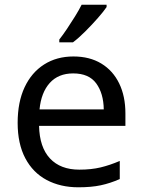

<svg xmlns="http://www.w3.org/2000/svg" viewBox="-20 -786 604 816"><path d="M292 -546Q361 -546 410.5 -516Q460 -486 486.5 -431.5Q513 -377 513 -304V-251H146Q148 -160 192.5 -112.5Q237 -65 317 -65Q368 -65 407.5 -74.5Q447 -84 489 -102V-25Q448 -7 408 1.5Q368 10 313 10Q237 10 178.5 -21Q120 -52 87.5 -113.5Q55 -175 55 -264Q55 -352 84.5 -415Q114 -478 167.5 -512Q221 -546 292 -546ZM291 -474Q228 -474 191.5 -433.5Q155 -393 148 -321H421Q420 -389 389 -431.5Q358 -474 291 -474ZM433 -756Q421 -738 396 -709.5Q371 -681 342.5 -652.5Q314 -624 290 -606H232V-618Q247 -637 264.5 -663Q282 -689 299 -716.5Q316 -744 327 -766H433Z"/></svg>

Font: Noto Sans Manichaean
Style: Regular
Weight: 400
Designer: Monotype Design Team
Foundry: Monotype Imaging Inc.
Version: Version 2.005; ttfautohint (v1.8.4.7-5d5b)